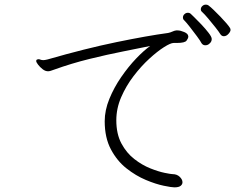

<svg xmlns="http://www.w3.org/2000/svg" viewBox="-20 -801 1040 827"><path d="M973 -672Q973 -665 964 -655Q955 -645 944 -645Q935 -645 929 -654Q923 -664 908 -683Q893 -702 877 -721Q861 -740 850 -750Q845 -754 845 -761Q845 -769 851.5 -775Q858 -781 866 -781Q875 -781 880 -776Q887 -771 900.5 -758Q914 -745 929 -729.5Q944 -714 955.5 -700.5Q967 -687 971 -680Q972 -678 972.5 -676Q973 -674 973 -672ZM848 -615Q843 -625 828.5 -644.5Q814 -664 798.5 -684Q783 -704 773 -714Q768 -718 768 -726Q768 -734 774.5 -740Q781 -746 789 -746Q797 -746 802 -741Q802 -741 816 -727.5Q830 -714 847.5 -695.5Q865 -677 878.5 -659.5Q892 -642 892 -633Q892 -621 882 -613Q875 -606 864 -606Q854 -606 848 -615ZM791 -643Q791 -636 783.5 -626Q776 -616 742 -616H728Q715 -616 686.5 -598Q658 -580 623 -548Q588 -516 555.5 -473.5Q523 -431 502 -382.5Q481 -334 481 -283Q481 -224 503 -183Q525 -142 558.5 -116Q592 -90 627 -76Q662 -62 689 -56.5Q716 -51 723 -51Q742 -51 754 -39.5Q766 -28 766 -16Q766 -7 758 -0.5Q750 6 731 6Q719 6 685 -1Q651 -8 608 -26Q565 -44 524.5 -76Q484 -108 457.5 -158Q431 -208 431 -279Q431 -326 451 -375Q471 -424 502 -469Q533 -514 566.5 -549Q600 -584 627 -603Q579 -593 510.5 -579.5Q442 -566 365 -547Q288 -528 213 -501Q205 -498 198.5 -496Q192 -494 187 -494Q175 -494 163.5 -503Q152 -512 144 -522.5Q136 -533 136 -538Q136 -544 141 -545Q146 -546 146 -546Q150 -546 154.5 -544Q159 -542 167 -542Q173 -542 185 -545Q348 -592 481.5 -619.5Q615 -647 704 -659Q714 -661 722.5 -665Q731 -669 739 -670H745Q757 -670 773.5 -663Q790 -656 791 -645Z"/></svg>

Font: Moon Stars Kai T Light
Style: Regular
Weight: 300
Designer: GuiWonder
Version: Version 1.101